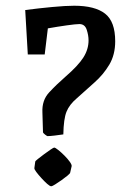

<svg xmlns="http://www.w3.org/2000/svg" viewBox="-20 -638 462 670"><path d="M130 -177 128 -246Q126 -288 151.5 -315.5Q177 -343 208 -370Q253 -409 271 -437.5Q289 -466 289 -497Q289 -515 282.5 -534.5Q276 -554 257 -554Q245 -554 213 -549.5Q181 -545 147 -539L136 -448H77L68 -603Q114 -609 161.5 -613.5Q209 -618 239 -618Q311 -618 346.5 -590.5Q382 -563 382 -494Q382 -447 361.5 -412.5Q341 -378 310 -350.5Q279 -323 248 -295Q222 -273 212 -248Q202 -223 201 -169Q188 -167 171 -165Q154 -163 146 -163Q144 -163 137 -168.5Q130 -174 130 -177ZM103 -74Q103 -76 112.5 -83.5Q122 -91 134 -100Q146 -109 156.5 -116Q167 -123 169 -123Q173 -123 183.5 -114.5Q194 -106 205 -95Q216 -84 223.5 -73.5Q231 -63 230 -58L225 -36Q225 -33 216 -25.5Q207 -18 195 -9.5Q183 -1 172.5 5.5Q162 12 159 12Q154 12 144.5 3.5Q135 -5 124.5 -16.5Q114 -28 106.5 -38Q99 -48 100 -52Z"/></svg>

Font: Grenze Gotisch Medium
Style: Regular
Weight: 500
Designer: Renata Polastri
Foundry: Omnibus-Type
Version: Version 1.001